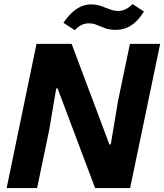

<svg xmlns="http://www.w3.org/2000/svg" viewBox="-20 -951 830 971"><path d="M13.6 0 164.6 -729H342.3L533.1 -220.9H540.3L576.7 -439.4L637.1 -729H789.9L638.1 0H460.9L271.3 -503.9H264.4L228.7 -293.1L167.7 0ZM565.4 -800.1Q533.3 -800.1 510.9 -808.6Q488.4 -817 469.7 -824.9Q451 -832.9 428.3 -832.9Q407.1 -832.9 390.1 -823.6Q373.1 -814.4 358.3 -798.1L300.6 -835.9Q326.6 -872.4 350 -892.4Q373.4 -912.3 395.9 -920.5Q418.3 -928.7 440.1 -928.7Q467.6 -928.7 490.4 -920.6Q513.1 -912.6 534.8 -904.1Q556.4 -895.7 578.7 -895.7Q596.4 -895.7 614.9 -904.1Q633.3 -912.6 650 -930.7L708 -892.7Q685.1 -856.4 661.3 -836.1Q637.4 -815.9 613.8 -808Q590.1 -800.1 565.4 -800.1Z"/></svg>

Font: Mona Sans ExtraLight
Style: Italic
Weight: 200
Italic angle: -11.6951°
Designer: Deni Anggara
Foundry: GitHub
Version: Version 2.000